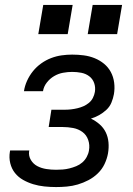

<svg xmlns="http://www.w3.org/2000/svg" viewBox="-20 -749 540 777"><path d="M207 8Q183 8 159.5 5.5Q136 3 114.5 -3.5Q93 -10 73.5 -21Q54 -32 40.5 -49Q27 -66 21.5 -88.5Q16 -111 20 -135Q20 -136 20.5 -137.5Q21 -139 21 -140H99Q99 -140 98.5 -139Q98 -138 98 -138Q95 -118 105 -101.5Q115 -85 131.5 -76.5Q148 -68 167.5 -65Q187 -62 207 -62Q220 -62 233.5 -63Q247 -64 261 -67.5Q275 -71 288.5 -76.5Q302 -82 313 -91.5Q324 -101 331 -114Q338 -127 340 -140Q344 -162 337 -182.5Q330 -203 313.5 -215Q297 -227 276 -231Q255 -235 233 -235H177L188 -305H244Q256 -305 268.5 -306.5Q281 -308 293.5 -311Q306 -314 317.5 -319Q329 -324 339.5 -332.5Q350 -341 356 -353Q362 -365 364 -377Q367 -396 361 -413Q355 -430 341 -440.5Q327 -451 309 -454.5Q291 -458 272 -458Q254 -458 235 -454.5Q216 -451 199 -441Q182 -431 169.5 -415Q157 -399 154 -380H77Q80 -401 89.5 -422Q99 -443 113.5 -461Q128 -479 147 -492.5Q166 -506 187 -514Q208 -522 229.5 -525Q251 -528 272 -528Q296 -528 319 -525Q342 -522 363 -513.5Q384 -505 401 -491Q418 -477 428.5 -457.5Q439 -438 442 -414.5Q445 -391 441 -368Q438 -351 431 -334Q424 -317 410.5 -304.5Q397 -292 381 -283Q365 -274 348 -269Q367 -260 383 -246Q399 -232 408 -213.5Q417 -195 419 -173Q421 -151 417 -128Q413 -106 403 -85Q393 -64 376 -47.5Q359 -31 338 -20Q317 -9 295 -2.5Q273 4 250.5 6Q228 8 207 8ZM335 -611 355 -729H474L454 -611ZM135 -611 155 -729H274L254 -611Z"/></svg>

Font: Iosevka SS04
Style: Italic
Weight: 400
Italic angle: -9°
Monospace: yes
Designer: Belleve Invis
Foundry: Belleve Invis
Version: Version 19.0.0; ttfautohint (v1.8.4)